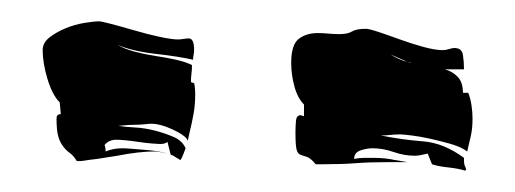

<svg xmlns="http://www.w3.org/2000/svg" viewBox="-20 -801 483 180"><path d="M419 -714Q421 -709 422 -702.5Q423 -696 423 -690Q423 -681 421.5 -674Q420 -667 418 -659L415 -661Q410 -664 401 -666.5Q392 -669 383 -671Q374 -673 366 -674Q358 -675 355 -675Q350 -675 346 -674.5Q342 -674 337 -674Q357 -670 376.5 -668.5Q396 -667 415 -653V-650Q415 -647 416 -645Q417 -643 417 -642L416 -641Q410 -643 400.5 -644Q391 -645 385 -647L381 -657Q373 -655 369 -655Q359 -655 349 -658.5Q339 -662 329 -662Q324 -662 318 -660Q312 -658 312 -652Q317 -653 321 -653H331Q341 -653 350 -651Q356 -650 362 -649H356H344Q326 -649 313.5 -648Q301 -647 282 -647H276Q271 -653 267.5 -654Q264 -655 261.5 -656Q259 -657 258 -661Q257 -665 257 -677Q257 -683 257.5 -688Q258 -693 262 -693L265 -692V-703Q259 -709 256 -720Q253 -731 253 -742Q253 -759 260 -764.5Q267 -770 278 -770Q283 -770 288 -769.5Q293 -769 298 -769Q306 -769 310 -771.5Q314 -774 323 -774Q326 -774 335 -771Q344 -768 355 -764Q366 -760 377 -757Q388 -754 395 -754Q398 -754 401 -755Q404 -756 406 -756Q413 -756 414 -749.5Q415 -743 415 -736H404H397Q404 -734 408 -730Q414 -725 414 -714ZM162 -723Q163 -719 163 -712Q163 -703 161.5 -694.5Q160 -686 158 -678L156 -669L155 -671Q152 -675 141 -680Q130 -685 122 -685Q120 -685 115.5 -684.5Q111 -684 106 -684Q101 -684 96.5 -683.5Q92 -683 91 -683Q97 -682 106.5 -681.5Q116 -681 125.5 -678.5Q135 -676 143 -672.5Q151 -669 154 -662Q150 -651 149 -651L144 -654Q143 -655 140 -656L137 -668Q135 -666 130 -666Q128 -666 122 -666.5Q116 -667 109.5 -668Q103 -669 97.5 -669.5Q92 -670 89 -670Q82 -670 78 -665Q79 -663 79 -659Q86 -662 95 -662Q98 -662 103.5 -661.5Q109 -661 116 -660.5Q123 -660 128.5 -659Q134 -658 137 -657Q129 -659 124 -659Q118 -659 109 -658Q100 -657 90 -655L71 -652Q62 -651 56 -650H52Q49 -655 45.5 -657.5Q42 -660 39 -664Q36 -668 34.5 -673.5Q33 -679 33 -690Q33 -694 37 -694L36 -705Q29 -712 24.5 -727Q20 -742 20 -754Q20 -761 26.5 -766Q33 -771 41.5 -774.5Q50 -778 59 -779.5Q68 -781 73 -781Q75 -781 84.5 -778.5Q94 -776 106 -772.5Q118 -769 129.5 -766.5Q141 -764 147 -764Q149 -764 152 -764.5Q155 -765 157 -765Q162 -765 162 -754Q162 -752 161.5 -749.5Q161 -747 161 -745Q148 -748 126 -750.5Q104 -753 90 -759Q97 -755 106.5 -752.5Q116 -750 126 -748.5Q136 -747 145 -745Q154 -743 160 -740Q160 -736 159.5 -732Q159 -728 159 -724ZM346 -750Q354 -745 362 -743L366 -742Q364 -743 362 -743Q355 -746 346 -750ZM369 -648Q366 -648 363 -649Q366 -648 369 -648Z"/></svg>

Font: Finger Paint
Style: Regular
Weight: 400
Designer: Ralph du Carrois
Foundry: Ralph du Carrois
Version: Version 1.002